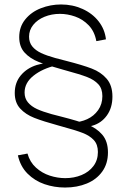

<svg xmlns="http://www.w3.org/2000/svg" viewBox="-20 -675 554 859"><path d="M60 20 103 12Q113.5 50 140.8 74.8Q168 99.5 202.8 110.8Q237.5 122 272 122Q311.5 122 344.8 108.2Q378 94.5 398 68Q418 41.5 418 5Q418 -28.5 399.8 -48.2Q381.5 -68 350 -80.2Q318.5 -92.5 252 -110.5L243 -113Q172 -132.5 133.2 -147.8Q94.5 -163 70.2 -189.5Q46 -216 46 -259Q46 -305.5 73.2 -338Q100.5 -370.5 144.5 -384.2Q188.5 -398 236 -391L233 -383Q169.5 -368 129.8 -336.2Q90 -304.5 90 -261Q90 -235 105 -217Q120 -199 145.5 -187.2Q171 -175.5 210.5 -164.5Q211 -164.5 255 -153Q329.5 -134 370.5 -118.2Q411.5 -102.5 437.2 -72.8Q463 -43 463 7Q463 57 437.5 92.5Q412 128 368.5 146Q325 164 271 164Q223 164 179.2 149Q135.5 134 103.2 101.8Q71 69.5 60 20ZM438 -245Q438 -278.5 419.8 -298.2Q401.5 -318 370 -330.2Q338.5 -342.5 272 -360.5L263 -363Q192 -382.5 153.2 -397.8Q114.5 -413 90.2 -439.5Q66 -466 66 -509Q66 -555 93 -588.2Q120 -621.5 163 -638.2Q206 -655 253 -655Q305 -655 349.2 -635Q393.5 -615 421.2 -579.5Q449 -544 454 -499L411 -491Q403 -534.5 376.8 -561.8Q350.5 -589 316.2 -601Q282 -613 248 -613Q211 -613 179.2 -600Q147.5 -587 128.8 -563.8Q110 -540.5 110 -511Q110 -485 124.5 -467.2Q139 -449.5 164 -437.8Q189 -426 227 -415.5Q265.5 -405.5 275 -403Q349.5 -384 390.5 -368.2Q431.5 -352.5 457.2 -322.8Q483 -293 483 -243Q483 -193 458.2 -158.5Q433.5 -124 392.8 -112.5Q352 -101 307 -116L308 -128Q340 -128 370 -141.8Q400 -155.5 419 -182.2Q438 -209 438 -245Z"/></svg>

Font: Tap Sans
Style: Regular
Weight: 400
Designer: Tap Payments
Foundry: Tap Payments
Version: Version 1.001;Glyphs 3.1.2 (3151)